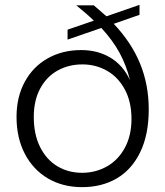

<svg xmlns="http://www.w3.org/2000/svg" viewBox="-20 -762 680 790"><path d="M448 -664Q521 -587 556.5 -500Q592 -413 592 -312Q592 -208 557 -136Q522 -64 460.5 -28Q399 8 318 8Q238 8 177 -28Q116 -64 82 -129.5Q48 -195 48 -281Q48 -363 82 -425.5Q116 -488 176.5 -522Q237 -556 314 -556Q382 -556 434 -525Q486 -494 515 -432Q500 -493 472 -544.5Q444 -596 397 -647L258 -599V-640L366 -677Q343 -700 294 -740H366L418 -695L554 -742V-701ZM521 -273Q521 -343 493.5 -394Q466 -445 420 -471Q374 -497 319 -497Q263 -497 217.5 -472Q172 -447 145.5 -398Q119 -349 119 -281Q119 -209 145 -157Q171 -105 216 -78Q261 -51 318 -51Q373 -51 419.5 -77Q466 -103 493.5 -153.5Q521 -204 521 -273Z"/></svg>

Font: Poppins-Tabular Light
Style: Regular
Weight: 300
Designer: Ninad Kale (Devanagari), Jonny Pinhorn (Latin)
Foundry: Indian Type Foundry
Version: Version 4.004